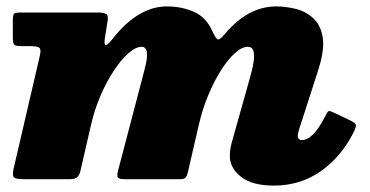

<svg xmlns="http://www.w3.org/2000/svg" viewBox="-20 -559 1155 599"><path d="M43 -520Q26.5 -520 23.2 -515.2Q20 -510.5 20 -494V-442Q20 -422.5 25.2 -418.8Q30.5 -415 50 -415H75Q98.5 -415 103.5 -409.2Q108.5 -403.5 104.5 -386L22.5 -33Q18 -13.5 22.5 -6.8Q27 0 53 0H198Q215 0 221.5 -6.8Q228 -13.5 231 -26L264 -169.5Q275 -217.5 294 -261.5Q313 -305.5 335.8 -339.5Q358.5 -373.5 381 -393.2Q403.5 -413 422 -413Q431 -413 435.2 -405.8Q439.5 -398.5 438.5 -382.2Q437.5 -366 430 -338L348.5 -27.5Q344.5 -11 347.5 -5.5Q350.5 0 370 0H541Q555 0 559.2 -5.2Q563.5 -10.5 566 -21L600.5 -170.5Q611.5 -218.5 629.8 -262.2Q648 -306 669.5 -339.8Q691 -373.5 712.8 -393.2Q734.5 -413 753 -413Q766.5 -413 770.5 -400.5Q774.5 -388 771 -365Q767.5 -342 758 -310L706 -125Q702.5 -114 699.8 -100.8Q697 -87.5 697 -73Q697 -35 731.8 -7.5Q766.5 20 834 20Q916.5 20 979.8 -24.2Q1043 -68.5 1081 -142Q1092 -163.5 1090.2 -169.8Q1088.5 -176 1067 -186L1024 -206.5Q1009.5 -213.5 1005.8 -212.5Q1002 -211.5 995.5 -198Q973.5 -155.5 955.8 -138.8Q938 -122 923 -122Q909 -122 909 -136Q909 -142 913 -155L973 -341Q993 -403.5 986.8 -442.2Q980.5 -481 957.2 -502.2Q934 -523.5 902.8 -531.2Q871.5 -539 842 -539Q798.5 -539 758.2 -517.8Q718 -496.5 681 -452.5Q666.5 -435 660.2 -435.8Q654 -436.5 643 -461Q623 -505.5 584.8 -522.2Q546.5 -539 501 -539Q455 -539 412.2 -513Q369.5 -487 331 -437.5Q317.5 -420 310.8 -418.5Q304 -417 307 -439L316 -496Q318.5 -512 310 -516Q301.5 -520 284 -520Z"/></svg>

Font: Besley Black
Style: Italic
Weight: 900
Italic angle: -13°
Designer: Owen Earl
Foundry: indestructible type*
Version: Version 2.001